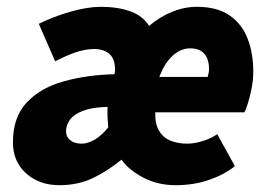

<svg xmlns="http://www.w3.org/2000/svg" viewBox="-20 -532 792 564"><path d="M154 12Q96 12 57 -22.5Q18 -57 18 -114Q18 -188 58.5 -231Q99 -274 167 -293Q235 -312 316 -314Q317 -316 317.5 -319.5Q318 -323 318 -326Q318 -359 301.5 -373.5Q285 -388 256 -388Q232 -388 204.5 -379Q177 -370 142 -352L94 -462Q136 -483 186.5 -497.5Q237 -512 276 -512Q325 -512 362 -499Q399 -486 418 -456Q450 -483 486 -497.5Q522 -512 558 -512Q619 -512 655.5 -486Q692 -460 708 -417Q724 -374 724 -322Q724 -297 719 -272Q714 -247 708 -228Q702 -209 698 -202H436Q435 -168 447.5 -147.5Q460 -127 481.5 -118.5Q503 -110 530 -110Q551 -110 576.5 -118Q602 -126 618 -138L670 -44Q639 -19 594 -3.5Q549 12 496 12Q444 12 401.5 -10Q359 -32 337 -63Q294 -28 251 -8Q208 12 154 12ZM220 -110Q238 -110 258.5 -122Q279 -134 298 -158Q297 -172 296 -186Q295 -200 296 -218Q252 -217 225 -207Q198 -197 186 -181Q174 -165 174 -146Q174 -130 186.5 -120Q199 -110 220 -110ZM448 -306H590Q592 -313 593 -318Q594 -323 594 -330Q594 -347 588.5 -360.5Q583 -374 571 -382Q559 -390 538 -390Q521 -390 504.5 -381Q488 -372 473.5 -353.5Q459 -335 448 -306Z"/></svg>

Font: Source Sans 3 Black
Style: Italic
Weight: 900
Italic angle: -11°
Designer: Paul D. Hunt
Foundry: Adobe
Version: Version 3.052;hotconv 1.1.0;makeotfexe 2.6.0